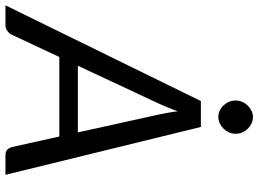

<svg xmlns="http://www.w3.org/2000/svg" viewBox="-174 -806 948 704"><g transform="rotate(90 300.0 -454.0)"><path d="M433.5 -265.5 368 -562Q365.5 -575.5 362 -593.2Q358.5 -611 356 -631.5Q348.5 -610.5 341 -593Q333.5 -575.5 327.5 -561.5L189 -265.5ZM589 0H517Q504.5 0 497.5 -6.2Q490.5 -12.5 487.5 -22.5L448.5 -197.5H157L75 -22.5Q70.5 -13.5 61.2 -6.8Q52 0 40.5 0H-32.5L318.5 -716.5H413.5ZM438.5 -843.5Q438.5 -830.5 433.2 -819.2Q428 -808 419.2 -799.2Q410.5 -790.5 399.5 -785.5Q388.5 -780.5 376.5 -780.5Q364.5 -780.5 353.8 -785.5Q343 -790.5 334.8 -799.2Q326.5 -808 321.5 -819.2Q316.5 -830.5 316.5 -843.5Q316.5 -856.5 321.5 -868Q326.5 -879.5 335 -888.2Q343.5 -897 354.2 -902.2Q365 -907.5 377 -907.5Q389 -907.5 400 -902.5Q411 -897.5 419.8 -888.8Q428.5 -880 433.5 -868.2Q438.5 -856.5 438.5 -843.5Z"/></g></svg>

Font: Lato 2
Style: Italic
Weight: 400
Italic angle: -7°
Designer: Lukasz Dziedzic with Adam Twardoch and Botio Nikoltchev
Foundry: tyPoland Lukasz Dziedzic
Version: Version 2.015; 2015-08-06; http://www.latofonts.com/